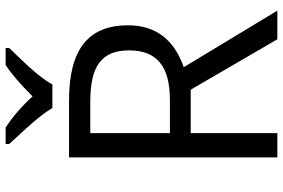

<svg xmlns="http://www.w3.org/2000/svg" viewBox="-176 -794 971 658"><g transform="rotate(-90 309.0 -465.5)"><path d="M144 -931.2H200.2C237.3 -907.2 272.9 -876.5 307.1 -838.9C349.6 -881.3 385.3 -912.1 415 -931.2H473.1V-918.9L440.9 -885.7C394 -837.4 363.3 -799.3 348.1 -771H267.1C259.8 -784.2 247.6 -801.3 231 -821.8C214.4 -842.3 185.5 -874.5 144 -918.9ZM502.9 0 330.1 -296.9H181.2V0H98.1V-713.9H293.9C469.2 -713.9 550.8 -647 550.8 -512.2C550.8 -418 502.9 -354 407.2 -320.8L601.1 0ZM181.2 -641.1V-368.2H294.9C412.1 -368.2 464.8 -414.6 464.8 -507.8C464.8 -602.1 412.1 -641.1 289.1 -641.1Z"/></g></svg>

Font: OpenSansEmoji
Style: Regular
Weight: 400
Foundry: MorbZ
Version: Version 1.000;PS 001.000;hotconv 1.0.70;makeotf.lib2.5.58329